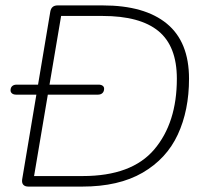

<svg xmlns="http://www.w3.org/2000/svg" viewBox="-20 -690 765 710"><path d="M62 -27 166 -647Q170 -670 193 -670H360Q515 -670 597 -602.5Q679 -535 679 -399Q679 -282 637.5 -192.5Q596 -103 507.5 -51.5Q419 0 284 0H85Q72 0 66 -7Q60 -14 62 -27ZM634 -399Q634 -519 566 -575Q498 -631 359 -631H206L106 -39H286Q467 -39 550.5 -137.5Q634 -236 634 -399ZM19 -356Q19 -366 25 -371.5Q31 -377 42 -377H344Q354 -377 359.5 -373Q365 -369 365 -362Q365 -352 359 -346Q353 -340 342 -340H40Q30 -340 24.5 -344.5Q19 -349 19 -356Z"/></svg>

Font: SN Pro Thin
Style: Italic
Weight: 200
Italic angle: -9°
Designer: Tobias Whetton
Foundry: Supernotes
Version: Version 1.003;Glyphs 3.3 (3324)